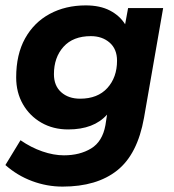

<svg xmlns="http://www.w3.org/2000/svg" viewBox="-21 -500 644 712"><path d="M211 192Q153 192 98 171.5Q43 151 -1 112L55 20Q94 47 136 61.5Q178 76 216 76Q275 76 317 50.5Q359 25 370 -36L376 -75Q327 -20 232 -20Q176 -20 132.5 -45Q89 -70 64 -113.5Q39 -157 39 -213Q39 -298 72 -357.5Q105 -417 163.5 -448.5Q222 -480 297 -480Q350 -480 386.5 -461Q423 -442 443 -410L454 -470H584L513 -63Q489 72 413.5 132Q338 192 211 192ZM276 -134Q341 -134 377 -173.5Q413 -213 413 -275Q413 -318 385.5 -342Q358 -366 316 -366Q250 -366 214.5 -326.5Q179 -287 179 -225Q179 -182 206 -158Q233 -134 276 -134Z"/></svg>

Font: Gantari
Style: Bold Italic
Weight: 700
Italic angle: -10°
Designer: Anugrah Pasau
Foundry: Lafontype
Version: Version 1.000; ttfautohint (v1.8.4.7-5d5b)